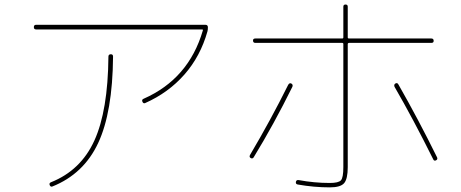

<svg xmlns="http://www.w3.org/2000/svg" viewBox="-20 -810 2040 850"><path d="M139.6 -679.7Q129.9 -679.7 129.9 -689.9Q129.9 -700.2 139.6 -700.2H889.6Q899.4 -700.2 900.4 -690.4Q900.4 -677.7 898.4 -670.9Q867.2 -560.5 796.4 -480Q725.6 -399.4 622.1 -353.5Q614.3 -350.6 610.4 -359.9Q606.4 -369.1 616.2 -373Q815.4 -460.9 877.9 -674.8Q879.9 -679.7 874 -679.7ZM460 -559.6Q460 -569.3 470.2 -569.8Q480.5 -570.3 480.5 -559.6Q478.5 -313.5 414.6 -176.8Q350.6 -40 211.9 15.6Q204.1 18.6 200.2 9.8Q196.3 1 205.1 -2.9Q337.9 -55.7 397.9 -188Q458 -320.3 460 -559.6Z M1110.4 -620.1Q1100.6 -620.1 1100.1 -629.9Q1099.6 -639.6 1110.4 -639.6H1495.1Q1500 -639.6 1500 -644.5V-780.3Q1500 -790 1509.8 -790Q1519.5 -790 1519.5 -780.3V-644.5Q1519.5 -639.6 1525.4 -639.6H1889.6Q1899.4 -639.6 1899.9 -629.9Q1900.4 -620.1 1889.6 -620.1H1525.4Q1520.5 -620.1 1519.5 -615.2V-70.3Q1519.5 -17.6 1503.4 1Q1487.3 19.5 1440.4 19.5Q1370.1 19.5 1297.9 6.8Q1288.1 4.9 1290 -4.9Q1292 -14.6 1302.7 -12.7Q1371.1 0 1440.4 0Q1478.5 0 1489.3 -11.7Q1500 -23.4 1500 -70.3V-615.2Q1500 -620.1 1495.1 -620.1ZM1089.8 -110.4Q1082 -115.2 1086.9 -124Q1178.7 -279.3 1255.9 -434.6Q1261.7 -444.3 1269.5 -440.4Q1278.3 -435.5 1274.4 -425.8Q1192.4 -259.8 1103.5 -114.3Q1098.6 -105.5 1089.8 -110.4ZM1730.5 -440.4Q1739.3 -445.3 1744.1 -435.5Q1831.1 -283.2 1915 -113.3Q1918.9 -104.5 1910.2 -100.1Q1901.4 -95.7 1897.5 -105.5Q1808.6 -284.2 1726.6 -425.8Q1722.7 -435.5 1730.5 -440.4Z"/></svg>

Font: Rounded Mgen+ 1m thin
Style: Regular
Weight: 100
Designer: [Source Han Sans]
Ryoko NISHIZUKA  (kana & ideographs); Paul D. Hunt (Latin, Greek & Cyrillic); Wenlong ZHANG  (bopomofo
Version: Version 1.059.20150602